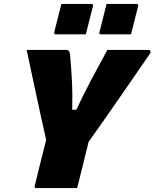

<svg xmlns="http://www.w3.org/2000/svg" viewBox="-20 -953 783 973"><path d="M371 0H164Q152 0 156 -11Q170 -69 184.5 -127.5Q199 -186 214 -244Q200 -305 183 -383Q166 -461 148.5 -543.5Q131 -626 115 -700H319Q332 -700 335 -677Q341 -609 344.5 -543.5Q348 -478 346 -397H367Q405 -479 444 -551.5Q483 -624 524 -700H732Q740 -700 742.5 -694.5Q745 -689 740 -681Q664 -571 586 -458Q508 -345 429 -234Q421 -201 412.5 -167.5Q404 -134 396 -100Q390 -75 383.5 -50Q377 -25 371 0ZM291 -933H443Q454 -933 451 -922L415 -779H263Q252 -779 255 -790ZM520 -933H672Q683 -933 680 -922L644 -779H492Q481 -779 484 -790Z"/></svg>

Font: Recursive Sn Lnr St Blk
Style: Italic
Weight: 900
Italic angle: -15°
Version: Version 1.079;hotconv 1.0.112;makeotfexe 2.5.65598; ttfautoh